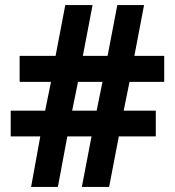

<svg xmlns="http://www.w3.org/2000/svg" viewBox="-20 -733 686 753"><path d="M138 -198H22V-299H157L180 -412H57V-514H198L236 -713H343L305 -514H402L440 -713H545L507 -514H624V-412H488L465 -299H591V-198H446L408 0H301L339 -198H244L207 0H102ZM359 -299 382 -412H286L263 -299Z"/></svg>

Font: OpenSansMMV
Style: Bold
Weight: 700
Foundry: Ascender Corporation
Version: Version 4.001